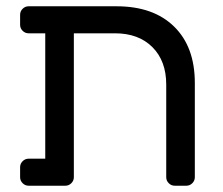

<svg xmlns="http://www.w3.org/2000/svg" viewBox="-20 -591 711 611"><path d="M124 -86V-485H71Q60 -485 52 -493Q44 -501 44 -512V-544Q44 -555 52 -563Q60 -571 71 -571H351Q468 -571 534 -506.5Q600 -442 600 -327V-27Q600 -16 592 -8Q584 0 573 0H536Q525 0 517 -8Q509 -16 509 -27V-322Q509 -397 465 -441Q421 -485 346 -485H215V-27Q215 -16 207 -8Q199 0 188 0H71Q60 0 52 -8Q44 -16 44 -27V-59Q44 -70 52 -78Q60 -86 71 -86Z"/></svg>

Font: Rubik
Style: Regular
Weight: 400
Designer: Hubert & Fischer
Foundry: Hubert & Fischer
Version: Version 1.002; ttfautohint (v1.6)